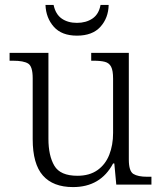

<svg xmlns="http://www.w3.org/2000/svg" viewBox="-20 -751 658 781"><path d="M277 10Q196 10 154.5 -37Q113 -84 113 -185V-433Q113 -481 94.5 -492.5Q76 -504 33 -504H19V-536H177V-186Q177 -118 201 -77Q225 -36 295 -36Q344 -36 376.5 -59Q409 -82 424.5 -121.5Q440 -161 440 -210V-431Q440 -464 432 -479.5Q424 -495 406.5 -499.5Q389 -504 361 -504H351V-536H504V-102Q504 -55 522.5 -43.5Q541 -32 579 -32H596V0H453L445 -86H440Q389 10 277 10ZM293 -606Q231 -606 199 -642Q167 -678 165 -731H198Q206 -693 231 -675.5Q256 -658 293 -658Q330 -658 356 -675.5Q382 -693 389 -731H422Q421 -678 388.5 -642Q356 -606 293 -606Z"/></svg>

Font: Noto Serif Gurmukhi Light
Style: Regular
Weight: 300
Designer: Vaibhav Singh and the Monotype Design Team
Foundry: Monotype Imaging Inc.
Version: Version 2.004; ttfautohint (v1.8.4.7-5d5b)